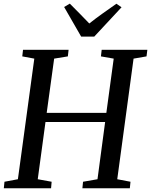

<svg xmlns="http://www.w3.org/2000/svg" viewBox="-26 -1010 810 1030"><path d="M-5.5 0 -2 -35 70 -48.5 158 -695.5 93.5 -707.5 97.5 -743H342L338 -707.5L264.5 -695.5L224.5 -404.5H544.5L584 -695.5L515.5 -707.5L519.5 -743H764.5L760 -707.5L690.5 -695.5L603 -48.5L674 -35L670.5 0H416L419.5 -35L497 -48.5L538 -355.5H218L176.5 -48.5L251 -35L248 0ZM409.5 -813.5 318 -972.5 348.5 -990.5Q374.5 -964 400.8 -937.8Q427 -911.5 453 -884Q487 -911 523.5 -937Q560 -963 598.5 -990L626 -971L479.5 -813.5Z"/></svg>

Font: Merriweather 60pt
Style: Italic
Weight: 400
Italic angle: -7.8°
Version: Version 2.101